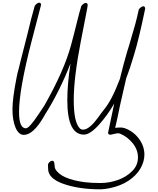

<svg xmlns="http://www.w3.org/2000/svg" viewBox="-20 -968 1176 1432"><path d="M444 400Q341 361 339 294Q339 274 338 265Q337 253 348 242Q359 231 369 231Q378 231 381.5 237Q385 243 386 254L388 274Q388 283 392 291Q432 367 613 391Q665 397 729 397Q795 397 858.5 374.5Q922 352 965 309Q1009 266 1009 206Q1009 149 970 100.5Q931 52 876 29Q869 26 858 26Q850 26 804 37Q786 36 786 22Q796 -29 832 -196Q782 -108 716.5 -36Q651 36 606 36Q482 36 482 -220Q482 -342 506 -495Q425 -287 319 -119L307 -98Q228 38 158 38Q119 38 96 -16Q73 -70 73 -153Q73 -233 103 -386Q110 -424 119 -454Q128 -487 133 -511Q165 -635 187 -723Q211 -827 239 -924Q245 -934 255 -941Q265 -948 272 -948Q286 -948 286 -931Q275 -886 251 -796L216 -662Q122 -298 122 -133Q122 -11 173 -11Q198 -11 267 -115Q294 -157 311 -181Q459 -442 510 -632L520 -670Q526 -692 533.5 -721Q541 -750 550 -787Q571 -874 586 -922Q592 -932 602 -939Q612 -946 619 -946Q633 -946 634 -931V-930Q634 -921 619 -846L583 -661Q530 -387 530 -223Q530 -56 575 -11Q585 -1 600 -1Q626 -1 658 -30Q684 -53 712 -92Q733 -121 735 -124L755 -150Q813 -218 874 -379Q900 -486 927 -578Q932 -592 936.5 -608.5Q941 -625 947 -643Q974 -734 988.5 -786.5Q1003 -839 1015 -897Q1024 -911 1042 -920L1046 -921H1049Q1056 -921 1057 -918L1061 -913L1062 -908L1063 -904Q1016 -677 980 -560Q948 -452 921 -383Q898 -286 879 -199L872 -167Q867 -142 859 -103.5Q851 -65 839 -14Q854 -17 880 -17Q906 -17 940 1Q974 19 1000 47Q1057 110 1057 185Q1057 237 1027.5 288.5Q998 340 939 379.5Q880 419 796 436Q756 444 729 444Q562 444 444 400Z"/></svg>

Font: Bad Script
Style: Regular
Weight: 400
Italic angle: -10°
Designer: Roman Shchyukin (Gaslight Type Foundry), Cyreal (Charset Expansion)
Foundry: Gaslight
Version: Version 2.000